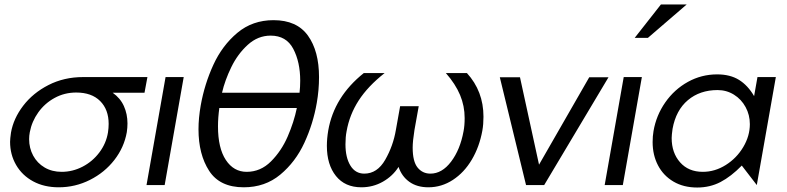

<svg xmlns="http://www.w3.org/2000/svg" viewBox="-20 -826 3513 857"><path d="M549 -275Q549 -256 546 -236Q534 -168 490.5 -112Q447 -56 381.5 -23Q316 10 242 10Q177 10 128 -16.5Q79 -43 52 -89.5Q25 -136 25 -193Q25 -206 29 -234Q40 -297 83.5 -354Q127 -411 196.5 -446.5Q266 -482 351 -482H638L625 -412H483Q517 -388 533 -352.5Q549 -317 549 -275ZM462 -235Q465 -255 465 -273Q465 -337 427 -375Q389 -413 320 -413Q268 -413 224 -389Q180 -365 151 -324.5Q122 -284 113 -236Q110 -220 110 -205Q110 -165 128 -131.5Q146 -98 179 -78.5Q212 -59 255 -59Q304 -59 348.5 -82Q393 -105 423.5 -145.5Q454 -186 462 -235Z M800 -482H719L634 0H715Z M1404 -482Q1404 -598 1354.5 -667Q1305 -736 1201 -736Q1107 -736 1039.5 -679.5Q972 -623 932.5 -537Q893 -451 876 -356Q866 -299 866 -249Q866 -137 913.5 -63.5Q961 10 1068 10Q1163 10 1231 -46.5Q1299 -103 1338.5 -188.5Q1378 -274 1394 -367Q1404 -424 1404 -482ZM1188 -667Q1258 -667 1289 -608Q1320 -549 1320 -466Q1320 -438 1317 -412H971Q984 -468 1012.5 -526.5Q1041 -585 1086 -626Q1131 -667 1188 -667ZM1081 -59Q1023 -59 988 -112Q953 -165 953 -262Q953 -301 959 -344H1305Q1292 -281 1264 -216.5Q1236 -152 1189.5 -105.5Q1143 -59 1081 -59Z M1766 -352 1747 -246Q1735 -175 1699.5 -113Q1664 -51 1606 -51Q1566 -51 1544 -87Q1522 -123 1522 -182Q1522 -215 1527 -240Q1540 -314 1581 -377.5Q1622 -441 1697 -500H1604Q1471 -394 1445 -243Q1439 -207 1439 -175Q1439 -91 1479.5 -40.5Q1520 10 1593 10Q1645 10 1689 -15Q1733 -40 1759 -81Q1773 -39 1807 -14.5Q1841 10 1892 10Q1951 10 2001.5 -23Q2052 -56 2086 -113.5Q2120 -171 2133 -243Q2138 -271 2138 -305Q2138 -419 2064 -500H1970Q2013 -451 2033.5 -402Q2054 -353 2054 -299Q2054 -265 2049 -240Q2034 -158 1993.5 -104.5Q1953 -51 1901 -51Q1866 -51 1844 -78Q1822 -105 1822 -167Q1822 -196 1830 -246L1849 -352Z M2696 -481H2610L2386 -91L2301 -481H2211L2328 0H2409Z M2845 -482H2764L2679 0H2760ZM2813 -657H2872L3045 -806H2930Z M3183 -424Q3223 -424 3256 -403.5Q3289 -383 3308 -348Q3327 -313 3327 -272Q3327 -219 3297.5 -169.5Q3268 -120 3219.5 -89.5Q3171 -59 3117 -59Q3053 -59 3015.5 -101.5Q2978 -144 2978 -210Q2978 -223 2982 -251Q2997 -334 3050.5 -379Q3104 -424 3183 -424ZM3443 -482H3361L3346 -397Q3318 -445 3278.5 -469.5Q3239 -494 3181 -494Q3111 -494 3050.5 -460.5Q2990 -427 2949.5 -369Q2909 -311 2897 -241Q2893 -218 2893 -192Q2893 -134 2917 -88Q2941 -42 2986 -15.5Q3031 11 3092 11Q3149 11 3196 -13.5Q3243 -38 3291 -87L3358 0Z"/></svg>

Font: Geom Light
Style: Italic
Weight: 300
Italic angle: -10°
Version: Version 1.102